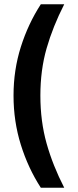

<svg xmlns="http://www.w3.org/2000/svg" viewBox="-20 -795 362 894"><path d="M43 -350Q43 -469 77 -576.5Q111 -684 170 -775H279Q226 -671 197 -570Q168 -469 168 -350Q168 -230 197 -127Q226 -24 279 79H170Q111 -12 77 -121Q43 -230 43 -350Z"/></svg>

Font: Maitree SemiBold
Style: Regular
Weight: 600
Designer: CadsonDemak Team
Foundry: CadsonDemak
Version: Version 1.001